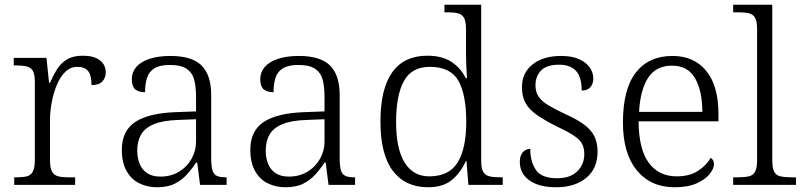

<svg xmlns="http://www.w3.org/2000/svg" viewBox="-20 -780 3388 810"><path d="M40 0V-32H52Q78 -32 94.5 -36.5Q111 -41 119 -57Q127 -73 127 -107V-433Q127 -466 119 -480.5Q111 -495 93.5 -499.5Q76 -504 47 -504H38V-536H176L187 -431H191Q204 -461 220 -487Q236 -513 262 -529Q288 -545 329 -545Q376 -545 401 -526Q426 -507 426 -474Q426 -452 412 -436.5Q398 -421 366 -421Q366 -463 351.5 -480.5Q337 -498 306 -498Q277 -498 255.5 -477Q234 -456 220 -422.5Q206 -389 198.5 -350Q191 -311 191 -274V-104Q191 -71 199.5 -56Q208 -41 224.5 -36.5Q241 -32 266 -32H297V0Z M642 10Q601 10 567 -7Q533 -24 513.5 -59.5Q494 -95 494 -148Q494 -228 550.5 -265.5Q607 -303 724 -307L807 -310V-372Q807 -411 800 -441Q793 -471 769 -488.5Q745 -506 697 -506Q654 -506 631 -491.5Q608 -477 600 -451Q592 -425 592 -391Q564 -391 550 -403.5Q536 -416 536 -446Q536 -475 554.5 -497Q573 -519 610 -531.5Q647 -544 699 -544Q790 -544 830.5 -503.5Q871 -463 871 -379V-112Q871 -80 876 -62.5Q881 -45 894 -38.5Q907 -32 932 -32H936V0H824L812 -94H807Q791 -69 769.5 -45Q748 -21 718 -5.5Q688 10 642 10ZM657 -35Q701 -35 735 -55.5Q769 -76 788 -110Q807 -144 807 -181V-277L733 -274Q667 -272 629 -256Q591 -240 575 -212Q559 -184 559 -145Q559 -113 569.5 -88Q580 -63 601.5 -49Q623 -35 657 -35Z M1184 10Q1143 10 1109 -7Q1075 -24 1055.5 -59.5Q1036 -95 1036 -148Q1036 -228 1092.5 -265.5Q1149 -303 1266 -307L1349 -310V-372Q1349 -411 1342 -441Q1335 -471 1311 -488.5Q1287 -506 1239 -506Q1196 -506 1173 -491.5Q1150 -477 1142 -451Q1134 -425 1134 -391Q1106 -391 1092 -403.5Q1078 -416 1078 -446Q1078 -475 1096.5 -497Q1115 -519 1152 -531.5Q1189 -544 1241 -544Q1332 -544 1372.5 -503.5Q1413 -463 1413 -379V-112Q1413 -80 1418 -62.5Q1423 -45 1436 -38.5Q1449 -32 1474 -32H1478V0H1366L1354 -94H1349Q1333 -69 1311.5 -45Q1290 -21 1260 -5.5Q1230 10 1184 10ZM1199 -35Q1243 -35 1277 -55.5Q1311 -76 1330 -110Q1349 -144 1349 -181V-277L1275 -274Q1209 -272 1171 -256Q1133 -240 1117 -212Q1101 -184 1101 -145Q1101 -113 1111.5 -88Q1122 -63 1143.5 -49Q1165 -35 1199 -35Z M1786 10Q1690 10 1637.5 -59Q1585 -128 1585 -267Q1585 -406 1635 -475.5Q1685 -545 1783 -545Q1845 -545 1884.5 -519Q1924 -493 1945 -450H1950Q1948 -477 1947 -505.5Q1946 -534 1946 -557V-655Q1946 -689 1938 -704Q1930 -719 1913.5 -723.5Q1897 -728 1871 -728H1855V-760H2010V-103Q2010 -71 2018 -56Q2026 -41 2043.5 -36.5Q2061 -32 2090 -32H2101V0H1956L1948 -100H1945Q1923 -51 1886 -20.5Q1849 10 1786 10ZM1793 -36Q1876 -37 1911.5 -96Q1947 -155 1947 -266Q1947 -380 1914 -439Q1881 -498 1793 -498Q1717 -498 1684 -438Q1651 -378 1651 -265Q1651 -152 1687.5 -93.5Q1724 -35 1793 -36Z M2327 10Q2274 10 2240 -4.5Q2206 -19 2189.5 -42.5Q2173 -66 2173 -96Q2173 -117 2180 -129.5Q2187 -142 2197 -147Q2207 -152 2217 -152Q2217 -98 2241 -63Q2265 -28 2330 -28Q2386 -28 2415.5 -57.5Q2445 -87 2445 -130Q2445 -155 2436 -172.5Q2427 -190 2403 -206.5Q2379 -223 2334 -244Q2280 -271 2246.5 -294Q2213 -317 2197.5 -344.5Q2182 -372 2182 -412Q2182 -473 2227 -508.5Q2272 -544 2347 -544Q2394 -544 2424 -530Q2454 -516 2468.5 -494.5Q2483 -473 2483 -449Q2483 -426 2470.5 -412Q2458 -398 2434 -398Q2434 -455 2410 -481Q2386 -507 2339 -507Q2286 -507 2262.5 -482.5Q2239 -458 2239 -420Q2239 -392 2252.5 -372Q2266 -352 2294 -335.5Q2322 -319 2364 -299Q2416 -276 2446 -253Q2476 -230 2488.5 -203Q2501 -176 2501 -140Q2501 -69 2453 -29.5Q2405 10 2327 10Z M2826 10Q2725 10 2666.5 -61.5Q2608 -133 2608 -263Q2608 -404 2662.5 -474Q2717 -544 2817 -544Q2908 -544 2959.5 -481Q3011 -418 3011 -299V-268H2674Q2675 -149 2717.5 -92.5Q2760 -36 2835 -36Q2889 -36 2924.5 -59Q2960 -82 2978 -114Q2984 -111 2988 -104Q2992 -97 2992 -87Q2992 -69 2974 -46Q2956 -23 2919 -6.5Q2882 10 2826 10ZM2943 -308Q2943 -396 2912.5 -449.5Q2882 -503 2815 -503Q2747 -503 2714 -451.5Q2681 -400 2676 -308Z M3073 0V-32H3094Q3123 -32 3140.5 -36.5Q3158 -41 3166 -56.5Q3174 -72 3174 -105V-655Q3174 -689 3166 -704Q3158 -719 3141 -723.5Q3124 -728 3099 -728H3073V-760H3238V-105Q3238 -72 3245.5 -56.5Q3253 -41 3271 -36.5Q3289 -32 3317 -32H3338V0Z"/></svg>

Font: Noto Serif Kannada Light
Style: Regular
Weight: 300
Version: Version 2.003